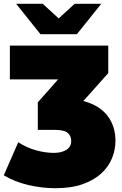

<svg xmlns="http://www.w3.org/2000/svg" viewBox="-37 -787 642 1011"><path d="M255 204Q183 204 111 187Q39 170 -17 136L59 -38Q104 -9 153 4.5Q202 18 247 18Q287 18 312.5 2Q338 -14 338 -45Q338 -72 319 -87.5Q300 -103 255 -103H162V-248L269 -369H15V-547H533V-402L402 -255Q486 -233 528.5 -178Q571 -123 571 -45Q571 2 552.5 47Q534 92 495.5 127Q457 162 397.5 183Q338 204 255 204ZM368 -607H176L48 -767H188L272 -690L356 -767H496Z"/></svg>

Font: Montserrat-Alt1 Black
Style: Regular
Weight: 900
Designer: Differentunic
Foundry: Differentunic
Version: Version 7.222